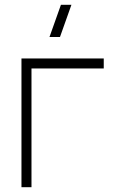

<svg xmlns="http://www.w3.org/2000/svg" viewBox="-20 -785 480 805"><path d="M231.5 -630H187.5L235.5 -765H279.5ZM70 0V-540H415V-498H112V0Z"/></svg>

Font: Vela Sans GX ExtLt
Style: Regular
Weight: 200
Designer: Principal design: Mikhail Sharanda - project Manrope.
Design modification: Ravid Balaliev
Foundry: Mikhail Sharanda
Version: Version 1.001